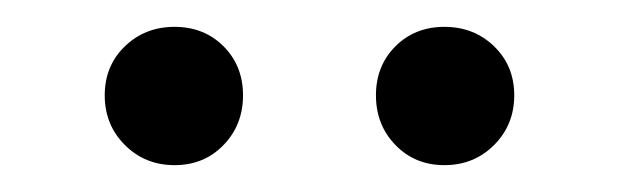

<svg xmlns="http://www.w3.org/2000/svg" viewBox="-20 -794 461 143"><path d="M348 -759.5Q363 -745 363 -723Q363 -701 348 -686Q333 -671 311 -671Q289 -671 274.5 -686Q260 -701 260 -723Q260 -745 274.5 -759.5Q289 -774 311 -774Q333 -774 348 -759.5ZM146.5 -759.5Q161 -745 161 -723Q161 -701 146.5 -686Q132 -671 110 -671Q88 -671 73 -686Q58 -701 58 -723Q58 -745 73 -759.5Q88 -774 110 -774Q132 -774 146.5 -759.5Z"/></svg>

Font: Hind Guntur
Style: Regular
Weight: 400
Designer: Manushi Parikh, Hitesh Malaviya
Foundry: Indian Type Foundry
Version: Version 1.002;PS 1.0;hotconv 1.0.86;makeotf.lib2.5.63406; tt